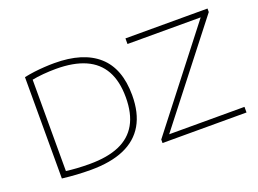

<svg xmlns="http://www.w3.org/2000/svg" viewBox="-93 -813 1382 1029"><g transform="rotate(-20 598.0 -298.5)"><path d="M272 4Q231.5 4 191 1.5Q150.5 -1 109 -6V-584Q137.5 -590 167.2 -593.8Q197 -597.5 226.2 -599.2Q255.5 -601 282 -601Q445 -601 530.5 -525.2Q616 -449.5 616 -297Q616 -196 577 -129.2Q538 -62.5 461.5 -29.2Q385 4 272 4ZM277 -28Q378 -28 445.2 -57Q512.5 -86 546.2 -145.8Q580 -205.5 580 -298Q580 -390 546.5 -450Q513 -510 446.2 -539.5Q379.5 -569 280 -569Q244 -569 206.8 -565.8Q169.5 -562.5 143 -557V-36Q170 -32.5 204 -30.2Q238 -28 277 -28ZM681 0V-20L1112 -574L1118 -563H686V-595H1154V-575L722 -21L716 -32H1160V0Z"/></g></svg>

Font: Encode Sans SC Expanded Thin
Style: Regular
Weight: 250
Width: 7
Designer: Multiple Designers
Foundry: Impallari Type
Version: Version 3.002